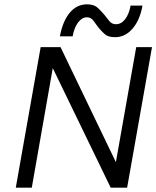

<svg xmlns="http://www.w3.org/2000/svg" viewBox="-20 -868 723 888"><path d="M383 -848Q415 -848 432.5 -831.5Q450 -815 464 -798Q476 -782 487 -769Q498 -756 517 -756Q541 -756 559 -779.5Q577 -803 584 -842H639Q627 -775 593 -735.5Q559 -696 512 -696Q480 -696 464.5 -710Q449 -724 435 -741Q423 -758 411.5 -773Q400 -788 382 -788Q359 -788 341 -764Q323 -740 316 -700H257Q270 -770 302.5 -809Q335 -848 383 -848ZM610 -650H683L568 0H492L224 -553L127 0H53L168 -650H260L516 -118Z"/></svg>

Font: Overused Grotesk
Style: Italic
Weight: 400
Italic angle: -10°
Version: Version 0.003